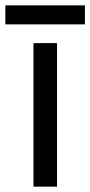

<svg xmlns="http://www.w3.org/2000/svg" viewBox="-40 -697 337 717"><path d="M277 -677H-20V-606H277ZM173 0V-536H85V0Z"/></svg>

Font: Noto Sans Bhaiksuki
Style: Regular
Weight: 400
Designer: Monotype Design Team
Foundry: Monotype Imaging Inc.
Version: Version 2.002